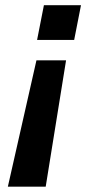

<svg xmlns="http://www.w3.org/2000/svg" viewBox="-20 -548 373 728"><path d="M287.1 -528.3 261.2 -396.5H120.6L146.5 -528.3ZM118.2 -319.3H230.5L153.3 159.7H9.8Z"/></svg>

Font: Arimo
Style: Italic
Weight: 400
Italic angle: -12°
Designer: Steve Matteson
Foundry: Monotype Imaging Inc.
Version: Version 1.33